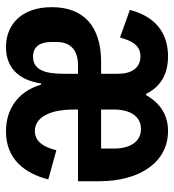

<svg xmlns="http://www.w3.org/2000/svg" viewBox="10 -578 580 640"><g transform="rotate(90 300.0 -258.0)"><path d="M137.1 12.1C199.9 12.1 246.1 -24.1 258.2 -105.1H262.1C285.9 -23.1 349.1 12.1 418 12.1C511 12.1 557.9 -51.1 578.1 -128.9L480.8 -155.9C470.9 -116.8 453.8 -84.2 416.9 -84.2C370 -84.2 345.2 -136 345.2 -213.1V-228H584.2V-296.9C584.2 -437.9 518.1 -528.1 416.9 -528.1C365.1 -528.1 324.9 -503.9 296.9 -454.9H293C269.9 -502.1 229 -528.1 168 -528.1C90.9 -528.1 35.2 -486.9 13.1 -400.9L105.1 -367.9C116.8 -410.2 132.1 -436.1 168 -436.1C206 -436.1 225.9 -407 225.9 -361.9V-305H186.1C68.9 -305 3.9 -247.9 3.9 -141C3.9 -39.1 62.1 12.1 137.1 12.1ZM120 -138.1V-157C120 -203.8 148.1 -228 197.1 -228H225.9V-179C225.9 -114 210.9 -78.1 169 -78.1C136 -78.1 120 -100.9 120 -138.1ZM345.2 -305V-349.1C345.2 -399.1 366.1 -437.9 410.2 -437.9C453.8 -437.9 475.1 -399.1 475.1 -349.1V-305Z"/></g></svg>

Font: Margiela Mono Bold
Style: Regular
Weight: 700
Designer: Mike Abbink, Paul van der Laan, Pieter van Rosmalen
Foundry: Bold Monday
Version: Version 2.003 2021